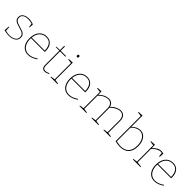

<svg xmlns="http://www.w3.org/2000/svg" viewBox="376 -2316 3872 3872"><g transform="rotate(45 2312.5 -379.5)"><path d="M245 -280Q300 -265 332 -251.5Q364 -238 386.5 -211.5Q409 -185 409 -140Q409 -69 352 -31.5Q295 6 208 6Q147 6 70 -14L77 -127H91L99 -26Q163 -11 211 -11Q289 -11 339.5 -44Q390 -77 390 -137Q390 -176 369.5 -200Q349 -224 318.5 -236.5Q288 -249 237 -263Q184 -277 152.5 -290Q121 -303 99 -329Q77 -355 77 -397Q77 -461 127.5 -494.5Q178 -528 252 -528Q321 -528 391 -500L388 -411H373L361 -492Q307 -509 250 -509Q182 -509 139 -481.5Q96 -454 96 -400Q96 -363 116 -340.5Q136 -318 165.5 -306Q195 -294 245 -280Z M955 -67Q850 6 751 6Q689 6 641 -24.5Q593 -55 566 -113.5Q539 -172 539 -254Q539 -336 566.5 -398Q594 -460 645 -494Q696 -528 763 -528Q855 -528 904.5 -467Q954 -406 954 -305L953 -277H560V-256Q560 -180 584.5 -125Q609 -70 653 -41.5Q697 -13 754 -13Q846 -13 944 -82ZM562 -296H933Q933 -390 892 -449.5Q851 -509 763 -509Q678 -509 624.5 -451.5Q571 -394 562 -296Z M1330 -25Q1273 6 1228 6Q1189 6 1166 -18.5Q1143 -43 1143 -91V-503H1040V-517L1143 -522V-642L1163 -643V-522H1316L1314 -503H1163V-94Q1163 -54 1181.5 -34Q1200 -14 1232 -14Q1274 -14 1323 -41Z M1505 -525V-28L1595 -15V0H1395V-15L1485 -28V-492L1395 -505V-520ZM1462 -692Q1462 -706 1469 -714Q1476 -722 1488 -722Q1500 -722 1507 -714Q1514 -706 1514 -692Q1514 -678 1506.5 -670.5Q1499 -663 1487 -663Q1476 -663 1469 -671Q1462 -679 1462 -692Z M2107 -67Q2002 6 1903 6Q1841 6 1793 -24.5Q1745 -55 1718 -113.5Q1691 -172 1691 -254Q1691 -336 1718.5 -398Q1746 -460 1797 -494Q1848 -528 1915 -528Q2007 -528 2056.5 -467Q2106 -406 2106 -305L2105 -277H1712V-256Q1712 -180 1736.5 -125Q1761 -70 1805 -41.5Q1849 -13 1906 -13Q1998 -13 2096 -82ZM1714 -296H2085Q2085 -390 2044 -449.5Q2003 -509 1915 -509Q1830 -509 1776.5 -451.5Q1723 -394 1714 -296Z M3013 -28 3103 -15V0H2903V-15L2993 -28V-363Q2993 -435 2960.5 -472Q2928 -509 2874 -509Q2827 -509 2773.5 -482Q2720 -455 2670 -404Q2672 -382 2672 -368V-28L2762 -15V0H2562V-15L2652 -28V-363Q2652 -435 2619.5 -472Q2587 -509 2533 -509Q2485 -509 2431.5 -483.5Q2378 -458 2329 -407V-28L2419 -15V0H2219V-15L2309 -28V-492L2219 -505V-520L2324 -525L2329 -431Q2377 -479 2430.5 -503.5Q2484 -528 2534 -528Q2583 -528 2618 -501.5Q2653 -475 2666 -424Q2715 -475 2770 -501.5Q2825 -528 2875 -528Q2937 -528 2975 -487.5Q3013 -447 3013 -368Z M3631 -265Q3631 -131 3564.5 -62.5Q3498 6 3378 6Q3313 6 3235 -15V-732L3145 -745V-760L3255 -765V-445Q3344 -528 3434 -528Q3489 -528 3534 -497Q3579 -466 3605 -406.5Q3631 -347 3631 -265ZM3610 -264Q3610 -340 3586.5 -395.5Q3563 -451 3522.5 -480Q3482 -509 3432 -509Q3389 -509 3343.5 -487Q3298 -465 3255 -421V-32Q3328 -13 3382 -13Q3491 -13 3550.5 -76.5Q3610 -140 3610 -264Z M4094 -518 4089 -420H4071L4063 -505Q4046 -508 4030 -508Q3984 -508 3940.5 -482.5Q3897 -457 3851 -407V-28L3961 -15V0H3741V-15L3831 -28V-492L3741 -505V-520L3846 -525L3851 -431Q3895 -479 3937 -503.5Q3979 -528 4028 -528Q4060 -528 4094 -518Z M4559 -67Q4454 6 4355 6Q4293 6 4245 -24.5Q4197 -55 4170 -113.5Q4143 -172 4143 -254Q4143 -336 4170.5 -398Q4198 -460 4249 -494Q4300 -528 4367 -528Q4459 -528 4508.5 -467Q4558 -406 4558 -305L4557 -277H4164V-256Q4164 -180 4188.5 -125Q4213 -70 4257 -41.5Q4301 -13 4358 -13Q4450 -13 4548 -82ZM4166 -296H4537Q4537 -390 4496 -449.5Q4455 -509 4367 -509Q4282 -509 4228.5 -451.5Q4175 -394 4166 -296Z"/></g></svg>

Font: Bitter Pro Thin
Style: Regular
Weight: 250
Designer: Sol Matas, and Bitter project Authors
Foundry: Sol Matas
Version: Version 1.010